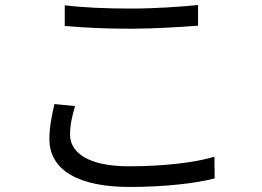

<svg xmlns="http://www.w3.org/2000/svg" viewBox="-20 -722 1040 762"><path d="M237 -619C316 -612 400 -608 499 -608C590 -608 699 -615 766 -620V-702C695 -695 594 -688 499 -688C400 -688 309 -692 237 -701ZM196 -309C187 -268 176 -222 176 -170C176 -46 293 20 494 20C635 20 761 5 832 -14L831 -100C756 -77 629 -62 492 -62C334 -62 258 -114 258 -188C258 -225 266 -261 278 -301Z"/></svg>

Font: Noto Sans KR Regular
Style: Regular
Weight: 400
Designer: Ryoko NISHIZUKA  (kana & ideographs); Paul D. Hunt (Latin, Greek & Cyrillic); Wenlong ZHANG  (bopomofo); Sandoll Communi
Foundry: Adobe Systems Incorporated
Version: Version 1.004;PS 1.004;hotconv 1.0.82;makeotf.lib2.5.63406